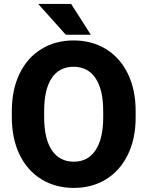

<svg xmlns="http://www.w3.org/2000/svg" viewBox="-20 -921 730 951"><path d="M38.6 0ZM345.7 9.8Q255.4 9.8 185.8 -32.7Q116.2 -75.2 77.4 -154.3Q38.6 -233.4 38.6 -340.3V-370.1Q38.6 -477.1 77.1 -556.4Q115.7 -635.7 185.1 -678.2Q254.4 -720.7 344.7 -720.7Q434.6 -720.7 504.4 -678.2Q574.2 -635.7 613 -556.4Q651.9 -477.1 651.9 -370.1V-340.3Q651.9 -233.4 613 -154.3Q574.2 -75.2 504.9 -32.7Q435.5 9.8 345.7 9.8ZM344.7 -590.3Q273.4 -590.3 236.1 -534.2Q198.7 -478 198.7 -371.1V-340.3Q198.7 -233.9 236.8 -177Q274.9 -120.1 345.7 -120.1Q415.5 -120.1 453.4 -177.2Q491.2 -234.4 491.2 -340.3V-371.1Q491.2 -477.5 453.1 -533.9Q415 -590.3 344.7 -590.3ZM305.7 -749 169.4 -901.4H332.5L429.7 -749Z"/></svg>

Font: Heebo ExtraBold
Style: Regular
Weight: 800
Designer: Oded Ezer
Foundry: Meir Sadan
Version: Version 2.001; ttfautohint (v1.5.14-ce02) -l 8 -r 50 -G 200 